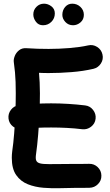

<svg xmlns="http://www.w3.org/2000/svg" viewBox="-20 -972 596 1037"><path d="M26 -331.4Q29.1 -304.9 50.4 -288.5Q71.8 -272 98.3 -275Q138.4 -280 176.5 -281.7Q214.5 -283.4 256.3 -283.4Q299.3 -283.4 340.9 -281.2Q382.6 -279.1 424.1 -274Q450.6 -271 471.9 -287.5Q493.3 -304 496.3 -330.4Q499.4 -356.9 482.7 -378.3Q466.1 -399.7 439.6 -402.7Q394.7 -408.1 348.7 -410.9Q302.7 -413.8 256.3 -413.8Q212.3 -413.8 169.7 -411.4Q127.2 -409.1 82.4 -403.7Q55.9 -400.6 39.4 -379.3Q22.9 -357.9 26 -331.4ZM533.4 -678Q527.5 -704.1 504.7 -718.5Q481.9 -732.9 455.8 -726.8Q413 -717.2 355.5 -712.5Q298.1 -707.8 242.7 -707.8Q213 -707.8 182.9 -708.7Q152.8 -709.7 122.4 -711.7Q99 -713.3 83.1 -700.6Q67.1 -687.9 60 -670.1Q52.9 -652.3 54.3 -638.7Q58.7 -606.7 61 -581.1Q63.2 -555.5 64.2 -529.4Q65.2 -503.2 65.2 -468.8Q65.2 -418.9 63 -362.7Q60.8 -306.4 56.6 -252.5Q52.4 -198.6 46 -155Q44.7 -145.1 44.2 -136.5Q43.7 -127.9 43.7 -119.6Q43.7 -60.3 67.5 -26.4Q91.3 7.6 130.2 23.1Q169.2 38.6 215.1 42.2Q261.1 45.9 306.5 44.3Q351.8 42.7 387.2 42.7Q406.7 42.7 425.7 42.7Q444.7 42.7 463.5 42.2Q490.5 41.5 509.4 22.2Q528.3 2.9 527.6 -23.6Q527.2 -50.5 507.8 -69.2Q488.3 -87.9 461.3 -87.2Q443.6 -86.7 425.2 -86.7Q406.7 -86.7 387.2 -86.7Q324 -86.7 282.5 -85.8Q241 -85 216.9 -86.5Q192.9 -88.1 183 -95.6Q173.1 -103 173.1 -119.6Q173.1 -130.1 174.7 -139.6Q181.4 -187.4 186 -243.4Q190.7 -299.4 193.1 -357.5Q195.6 -415.5 195.6 -468.8Q195.6 -500.9 194.2 -526.6Q192.7 -552.4 190.7 -578.7Q203.2 -578 216.5 -577.7Q229.7 -577.4 242.7 -577.4Q303 -577.4 366.1 -582.5Q429.3 -587.5 484.6 -600.3Q510.4 -606.4 525 -629.2Q539.6 -651.9 533.4 -678ZM432.9 -892.2Q432.9 -917 414.6 -934.6Q396.2 -952.1 370.1 -952.1Q346.9 -952.1 331.8 -934.4Q316.7 -916.6 316.7 -891.7Q316.7 -871 333 -853.3Q349.4 -835.6 374.6 -835.6Q396.7 -835.6 414.8 -851.1Q432.9 -866.6 432.9 -892.2ZM276.1 -899.5Q276.1 -923.8 257.5 -938Q238.9 -952.1 217.7 -952.1Q193.6 -952.1 176.8 -935.1Q159.9 -918.1 159.9 -894Q159.9 -873.5 173.9 -854.6Q187.9 -835.6 212.2 -835.6Q239.1 -835.6 257.6 -854.1Q276.1 -872.6 276.1 -899.5Z"/></svg>

Font: Mikhak VF
Style: Regular
Weight: 100
Designer: Amin Abedi
Version: Version 3.001